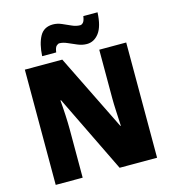

<svg xmlns="http://www.w3.org/2000/svg" viewBox="-132 -1041 1033 1149"><g transform="rotate(-15 384.5 -466.5)"><path d="M698 0H466L232 -481H228Q232 -438 234.5 -387.5Q237 -337 237 -300V0H70V-714H302L535 -241H538Q536 -283 533.5 -331Q531 -379 531 -414V-714H698ZM191 -765Q195 -840 220 -886Q245 -932 302 -932Q328 -932 355 -920.5Q382 -909 408 -897Q434 -885 459 -885Q469 -885 478 -895Q487 -905 491 -933H579Q575 -846 544.5 -806Q514 -766 469 -766Q441 -766 412.5 -778Q384 -790 358 -801.5Q332 -813 310 -813Q302 -813 292 -804Q282 -795 278 -765Z"/></g></svg>

Font: Noto Sans Gurmukhi UI SemiCondensed Black
Style: Regular
Weight: 900
Width: 4
Designer: Jelle Bosma - Monotype Design Team
Foundry: Monotype Imaging Inc.
Version: Version 2.004; ttfautohint (v1.8.4.7-5d5b)